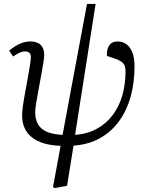

<svg xmlns="http://www.w3.org/2000/svg" viewBox="-20 -732 765 982"><path d="M261 230 251 225 290 14Q241 12 204 1Q167 -10 142 -30.5Q117 -51 105 -79Q93 -107 93 -142Q93 -160 97.5 -192Q102 -224 109 -261.5Q116 -299 122.5 -335.5Q129 -372 133.5 -400.5Q138 -429 138 -442Q138 -454 130.5 -461.5Q123 -469 109 -469Q94 -469 78.5 -461.5Q63 -454 47 -443L27 -473Q42 -486 59 -496.5Q76 -507 95.5 -513.5Q115 -520 135 -520Q171 -520 188.5 -502Q206 -484 206 -452Q206 -435 201 -406Q196 -377 189.5 -341Q183 -305 176.5 -270Q170 -235 165 -205Q160 -175 160 -157Q160 -123 173.5 -98Q187 -73 217.5 -59Q248 -45 300 -42L425 -712H469L364 -42Q428 -47 476.5 -74Q525 -101 557.5 -145Q590 -189 606 -245.5Q622 -302 622 -367Q622 -388 615.5 -400Q609 -412 595.5 -420Q582 -428 560 -435L527 -446Q525 -479 538.5 -499.5Q552 -520 582 -520Q606 -520 625.5 -506.5Q645 -493 656.5 -465.5Q668 -438 668 -392Q668 -311 649 -240.5Q630 -170 591 -115Q552 -60 493.5 -26.5Q435 7 356 13L323 218Z"/></svg>

Font: Literata 18pt Light
Style: Italic
Weight: 300
Italic angle: -2°
Designer: Latin by Veronika Burian and Jose Scaglione. Greek by Irene Vlachou. Cyrillic by Vera Evstafieva
Foundry: TypeTogether
Version: Version 3.103;gftools[0.9.29]